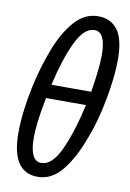

<svg xmlns="http://www.w3.org/2000/svg" viewBox="-88 -825 601 889"><g transform="rotate(10 212.5 -380.5)"><path d="M153 10Q218 10 267 -50Q316 -110 353 -212Q385 -294 405 -402Q425 -510 425 -588Q425 -685 392.5 -728Q360 -771 302 -771Q238 -771 191.5 -718.5Q145 -666 113.5 -586Q82 -506 62 -421Q30 -281 30 -175Q30 10 153 10ZM142 -421Q171 -548 209 -626.5Q247 -705 295 -705Q348 -705 348 -597Q348 -564 343 -519.5Q338 -475 329 -421ZM158 -56Q104 -56 104 -167Q104 -233 128 -356H316Q287 -226 248 -141Q209 -56 158 -56Z"/></g></svg>

Font: Noto Sans UI Condensed
Style: Italic
Weight: 400
Width: 3
Italic angle: -12°
Designer: Monotype Design Team
Foundry: Monotype Imaging Inc.
Version: Version 1.901